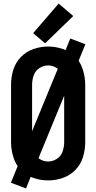

<svg xmlns="http://www.w3.org/2000/svg" viewBox="-20 -1004 540 1077"><path d="M126 53 41 21 79 -72Q63 -96 55 -123Q42 -164 42 -206V-529Q42 -571 54.5 -612Q67 -653 97 -684Q127 -715 167.5 -729Q208 -743 250 -743Q292 -743 333 -729Q340 -726 348 -723L374 -788L459 -756L421 -663Q437 -639 445 -612Q458 -571 458 -529V-206Q458 -164 445.5 -123Q433 -82 403 -51Q373 -20 332.5 -6Q292 8 250 8Q208 8 167 -6Q160 -9 152 -12ZM250 -98Q276 -98 299 -113Q322 -128 331 -154Q340 -180 340 -206V-467L196 -117L201 -113Q224 -98 250 -98ZM160 -268 304 -618 299 -622Q276 -637 250 -637Q224 -637 201 -622Q178 -607 169 -581Q160 -555 160 -529ZM233 -761 166 -818 309 -984 391 -914Z"/></svg>

Font: Iosevka SS01
Style: Bold
Weight: 700
Monospace: yes
Designer: Belleve Invis
Foundry: Belleve Invis
Version: 2.3.3; ttfautohint (v1.8.3)